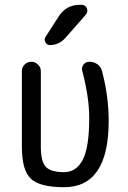

<svg xmlns="http://www.w3.org/2000/svg" viewBox="-20 -780 540 810"><path d="M250 9.8Q148.4 9.8 110.4 -25.9Q72.3 -61.5 72.3 -160.2V-480.5Q72.3 -496.1 84 -507.8Q95.7 -519.5 111.8 -519.5Q127.9 -519.5 140.1 -507.8Q152.3 -496.1 152.3 -480.5V-160.2Q152.3 -98.6 173.3 -76.2Q194.3 -53.7 250 -53.7Q301.8 -53.7 329.1 -106Q356.4 -158.2 356.4 -282.2Q356.4 -370.1 327.1 -480.5Q323.2 -495.1 332 -507.3Q340.8 -519.5 357.4 -519.5Q376 -519.5 391.1 -508.8Q406.2 -498 410.2 -480.5Q438.5 -375 438.5 -269.5Q438.5 9.8 250 9.8ZM317.4 -759.8H323.2Q339.8 -759.8 346.2 -745.6Q352.5 -731.4 341.8 -717.8L255.9 -620.1Q228.5 -589.8 190.4 -589.8Q177.7 -589.8 171.4 -602.1Q165 -614.3 171.9 -624L228.5 -711.9Q259.8 -759.8 317.4 -759.8Z"/></svg>

Font: Rounded Mgen+ 1mn regular
Style: Regular
Weight: 400
Designer: [Source Han Sans]
Ryoko NISHIZUKA  (kana & ideographs); Paul D. Hunt (Latin, Greek & Cyrillic); Wenlong ZHANG  (bopomofo
Version: Version 1.059.20150602